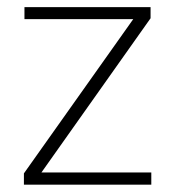

<svg xmlns="http://www.w3.org/2000/svg" viewBox="-20 -506 480 526"><path d="M394.5 -33.5V0H45.5V-31L345 -453.5H47V-486.5H392.5V-456L93.5 -33.5Z"/></svg>

Font: Anek Bangla Medium ExtraLight
Style: Regular
Weight: 250
Version: Version 1.003